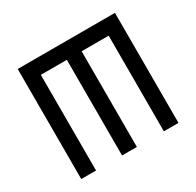

<svg xmlns="http://www.w3.org/2000/svg" viewBox="-125 -691 849 831"><g transform="rotate(-30 300.0 -276.0)"><path d="M469.5 -1V-479H334.5V-1H260.5V-479H130.5V-1H56.5V-551H542.5V-1Z"/></g></svg>

Font: JuliaMono Light
Style: Regular
Weight: 300
Monospace: yes
Designer: cormullion
Foundry: corm
Version: Version 0.054; ttfautohint (v1.8.4)